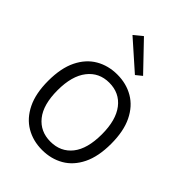

<svg xmlns="http://www.w3.org/2000/svg" viewBox="-263 -1040 1172 1172"><g transform="rotate(45 323.0 -454.0)"><path d="M323 12Q245 12 183.5 -24Q122 -60 86.5 -132.2Q51 -204.5 51 -313Q51 -423 86.5 -495.2Q122 -567.5 183.5 -603.2Q245 -639 323 -639Q401 -639 462.5 -603Q524 -567 559.5 -494.5Q595 -422 595 -313Q595 -203.5 559.5 -131.2Q524 -59 462.5 -23.5Q401 12 323 12ZM323 -60Q411.5 -60 462.8 -124.5Q514 -189 514 -314Q514 -436.5 462.8 -502.8Q411.5 -569 323 -569Q235.5 -569 183.8 -502.5Q132 -436 132 -313Q132 -188.5 183.8 -124.2Q235.5 -60 323 -60ZM400.5 -712.5 217 -875 271.5 -919.5 439.5 -744Z"/></g></svg>

Font: Karla
Style: Regular
Weight: 400
Designer: Jonathan Pinhorn
Version: Version 2.004;gftools[0.9.33]